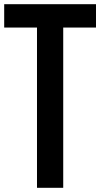

<svg xmlns="http://www.w3.org/2000/svg" viewBox="-22 -895 478 915"><path d="M435.5 -875V-763.7H279.3V0H154.3V-763.7H-2V-875Z"/></svg>

Font: Oswald
Style: Book
Weight: 400
Designer: vernon adams
Foundry: vernon adams
Version: Version 1.000